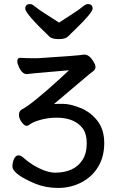

<svg xmlns="http://www.w3.org/2000/svg" viewBox="-20 -755 580 943"><path d="M270 -563Q238 -563 225 -573Q104 -688 104 -713Q104 -735 128 -735Q138 -735 154 -721.5Q170 -708 204 -686.5Q238 -665 270 -644Q302 -665 335.5 -686.5Q369 -708 385 -721.5Q401 -735 411 -735Q435 -735 435 -713Q435 -693 347 -608Q327 -589 314 -576Q301 -563 270 -563ZM153 147Q41 100 41 62Q41 43 49 25.5Q57 8 71 8Q83 8 98.5 22.5Q114 37 142 55Q206 93 251 93Q297 93 331 77.5Q365 62 385.5 30Q406 -2 406 -51Q406 -99 385 -126Q345 -177 258 -177Q217 -177 179 -166.5Q141 -156 122 -141Q118 -137 110 -137Q100 -137 86.5 -155Q73 -173 73 -191Q73 -211 90 -219Q135 -242 274 -368L319 -410L182 -398Q164 -397 147.5 -395Q131 -393 112 -391Q88 -391 72 -428Q65 -443 65 -455Q65 -471 80 -471Q110 -469 148 -469Q173 -469 180 -470Q357 -481 394 -487Q420 -487 441 -449Q449 -436 449 -426Q449 -414 438.5 -406Q428 -398 419 -391L245 -244Q250 -245 288 -245Q326 -245 376 -224.5Q426 -204 459 -161Q492 -118 492 -52Q492 14 462.5 63.5Q433 113 380.5 140.5Q328 168 266 168Q204 168 153 147Z"/></svg>

Font: LXGW WenKai Medium
Style: Regular
Weight: 500
Designer: LXGW / Fontworks Inc.
Foundry: LXGW / Fontworks Inc.
Version: Version 1.501; October 10, 2024